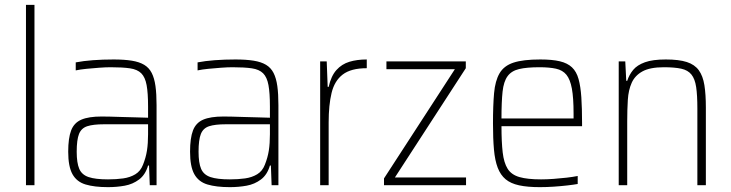

<svg xmlns="http://www.w3.org/2000/svg" viewBox="-20 -763 3013 791"><path d="M87 0V-743H122V0Z M425 8Q369 8 332.5 -3Q296 -14 278.5 -45.5Q261 -77 261 -138Q261 -194 273 -225.5Q285 -257 315 -270Q345 -283 399 -283Q412 -283 434 -282.5Q456 -282 484 -281Q512 -280 539.5 -279.5Q567 -279 590 -278V-324Q590 -380 584 -412.5Q578 -445 562 -461Q546 -477 515.5 -481.5Q485 -486 436 -486Q416 -486 389 -484Q362 -482 336.5 -479.5Q311 -477 292 -473V-506Q323 -512 363 -515Q403 -518 448 -518Q492 -518 523 -513Q554 -508 574 -496Q594 -484 605 -462.5Q616 -441 620.5 -408.5Q625 -376 625 -330V0H597L594 -81H590Q579 -43 553 -23.5Q527 -4 494 2Q461 8 425 8ZM425 -24Q459 -24 487.5 -28Q516 -32 537.5 -45Q559 -58 569 -84Q581 -114 585.5 -143Q590 -172 590 -210V-251H408Q364 -251 339.5 -243Q315 -235 305.5 -211Q296 -187 296 -138Q296 -92 306.5 -67.5Q317 -43 345 -33.5Q373 -24 425 -24Z M927 8Q871 8 834.5 -3Q798 -14 780.5 -45.5Q763 -77 763 -138Q763 -194 775 -225.5Q787 -257 817 -270Q847 -283 901 -283Q914 -283 936 -282.5Q958 -282 986 -281Q1014 -280 1041.5 -279.5Q1069 -279 1092 -278V-324Q1092 -380 1086 -412.5Q1080 -445 1064 -461Q1048 -477 1017.5 -481.5Q987 -486 938 -486Q918 -486 891 -484Q864 -482 838.5 -479.5Q813 -477 794 -473V-506Q825 -512 865 -515Q905 -518 950 -518Q994 -518 1025 -513Q1056 -508 1076 -496Q1096 -484 1107 -462.5Q1118 -441 1122.5 -408.5Q1127 -376 1127 -330V0H1099L1096 -81H1092Q1081 -43 1055 -23.5Q1029 -4 996 2Q963 8 927 8ZM927 -24Q961 -24 989.5 -28Q1018 -32 1039.5 -45Q1061 -58 1071 -84Q1083 -114 1087.5 -143Q1092 -172 1092 -210V-251H910Q866 -251 841.5 -243Q817 -235 807.5 -211Q798 -187 798 -138Q798 -92 808.5 -67.5Q819 -43 847 -33.5Q875 -24 927 -24Z M1299 0V-510H1326L1330 -405H1334Q1344 -450 1366 -474.5Q1388 -499 1419.5 -508.5Q1451 -518 1491 -518V-482Q1426 -482 1392 -456Q1358 -430 1346 -380Q1334 -330 1334 -259V0Z M1562 0V-28L1854 -478H1572V-510H1899V-482L1607 -32H1900V0Z M2204 8Q2153 8 2118.5 0.5Q2084 -7 2063 -24.5Q2042 -42 2030.5 -72Q2019 -102 2015 -147Q2011 -192 2011 -254Q2011 -329 2015.5 -379.5Q2020 -430 2038 -461Q2056 -492 2095.5 -505Q2135 -518 2206 -518Q2255 -518 2286.5 -510.5Q2318 -503 2336.5 -485.5Q2355 -468 2363.5 -437.5Q2372 -407 2375 -362Q2378 -317 2378 -256V-243H2046Q2046 -178 2051 -135Q2056 -92 2071.5 -67.5Q2087 -43 2120 -33.5Q2153 -24 2209 -24Q2233 -24 2260.5 -26Q2288 -28 2314 -31Q2340 -34 2360 -38V-5Q2343 -2 2317 1Q2291 4 2261.5 6Q2232 8 2204 8ZM2343 -256V-296Q2343 -360 2336 -398Q2329 -436 2313.5 -455Q2298 -474 2270.5 -480Q2243 -486 2203 -486Q2150 -486 2118.5 -478.5Q2087 -471 2071 -449Q2055 -427 2050.5 -385.5Q2046 -344 2046 -275H2362Z M2529 0V-510H2556L2560 -430H2564Q2572 -455 2588.5 -475Q2605 -495 2637 -506.5Q2669 -518 2723 -518Q2777 -518 2809.5 -507.5Q2842 -497 2859 -473.5Q2876 -450 2882 -412Q2888 -374 2888 -320V0H2853V-315Q2853 -371 2848 -404.5Q2843 -438 2828.5 -456Q2814 -474 2786.5 -480Q2759 -486 2715 -486Q2658 -486 2627 -469Q2596 -452 2582.5 -422Q2569 -392 2566.5 -351.5Q2564 -311 2564 -264V0Z"/></svg>

Font: Saira Thin SemiCondensed
Style: Regular
Weight: 100
Width: 4
Version: Version 1.101